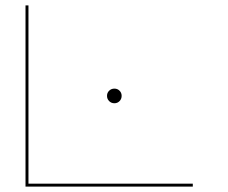

<svg xmlns="http://www.w3.org/2000/svg" viewBox="-20 -695 850 715"><path d="M75 0V-675H86V-11H698V0ZM406 -310.5Q394.5 -310.5 386.5 -318.5Q378.5 -326.5 378.5 -338Q378.5 -349.5 386.5 -357.2Q394.5 -365 406 -365Q417.5 -365 425.2 -357.2Q433 -349.5 433 -338Q433 -326.5 425.2 -318.5Q417.5 -310.5 406 -310.5Z"/></svg>

Font: Anybody UltraExpanded Thin
Style: Regular
Weight: 100
Width: 9
Designer: Tyler Finck
Foundry: Etcetera Type Company
Version: Version 1.010; ttfautohint (v1.8.3) -l 8 -r 50 -G 200 -x 14 